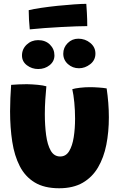

<svg xmlns="http://www.w3.org/2000/svg" viewBox="-20 -950 629 1000"><path d="M434.5 -814Q413.5 -814 377.2 -812.8Q341 -811.5 297.8 -809.2Q254.5 -807 211.8 -803.8Q169 -800.5 135 -797Q132.5 -823 131 -847.5Q129.5 -872 129.5 -897Q153.5 -903 194.2 -909Q235 -915 280.5 -919.8Q326 -924.5 366.2 -927.2Q406.5 -930 429.5 -930Q430.5 -917 432.5 -883.8Q434.5 -850.5 434.5 -814ZM391.5 -594.5Q358 -594.5 333.8 -616.2Q309.5 -638 309.5 -670.5Q309.5 -702.5 332.5 -725.5Q355.5 -748.5 388 -748.5Q423.5 -748.5 450.2 -726.5Q477 -704.5 477 -671Q477 -636.5 449.8 -615.5Q422.5 -594.5 391.5 -594.5ZM179 -590.5Q146 -590.5 120.2 -610Q94.5 -629.5 94.5 -661Q94.5 -694.5 119.2 -717.8Q144 -741 178.5 -741Q216.5 -741 240 -717.8Q263.5 -694.5 263.5 -661.5Q263.5 -630.5 238.5 -610.5Q213.5 -590.5 179 -590.5ZM356.5 -485.5Q370.5 -490 396.8 -493Q423 -496 448.5 -496Q469 -496 494 -494.2Q519 -492.5 535.5 -489.5Q541 -452 544 -414Q547 -376 547 -339Q547 -263 533.8 -196Q520.5 -129 490.5 -78Q460.5 -27 410.8 1.8Q361 30.5 288 30.5Q210.5 30.5 160.8 0.2Q111 -30 83 -84.5Q55 -139 43.8 -212Q32.5 -285 32.5 -370.5Q32.5 -403.5 34 -438.2Q35.5 -473 38 -508Q53 -509.5 76.8 -510.5Q100.5 -511.5 120 -511.5Q148.5 -511 176.8 -508.2Q205 -505.5 221.5 -500.5Q218.5 -470 216 -432.2Q213.5 -394.5 213.5 -355.5Q213.5 -297 220.2 -246.5Q227 -196 244.2 -165.5Q261.5 -135 293.5 -135Q323.5 -135 340.2 -162.8Q357 -190.5 364 -235.5Q371 -280.5 371 -332.5Q371 -375.5 367 -416.5Q363 -457.5 356.5 -485.5Z"/></svg>

Font: Grandstander ExtraBold
Style: Regular
Weight: 800
Designer: Tyler Finck
Foundry: Etcetera Type Co
Version: Version 1.200; ttfautohint (v1.8.3)